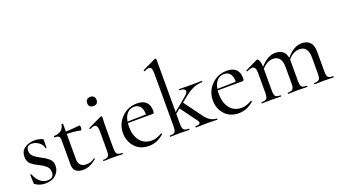

<svg xmlns="http://www.w3.org/2000/svg" viewBox="-61 -1242 3126 1771"><g transform="rotate(-20 1502.0 -356.5)"><path d="M104 -327Q104 -309 110.5 -294.5Q117 -280 132 -267.5Q147 -255 158.5 -248Q170 -241 192 -229Q219 -215 230.5 -208Q242 -201 260.5 -186Q279 -171 287 -153Q295 -135 295 -112Q295 -61 257 -25Q219 11 152 11Q98 11 55 -19Q49 -22 49 -30L47 -112Q47 -115 52 -115.5Q57 -116 58 -113Q77 -64 109 -36.5Q141 -9 181 -9Q212 -9 228 -24Q244 -39 243 -69Q242 -89 235 -104.5Q228 -120 212.5 -132.5Q197 -145 185.5 -152Q174 -159 152 -170Q127 -182 115 -189.5Q103 -197 85.5 -211Q68 -225 60.5 -243.5Q53 -262 53 -286Q53 -341 93.5 -369.5Q134 -398 191 -398Q231 -398 266 -383Q275 -379 275 -372Q275 -362 274 -336.5Q273 -311 273 -296Q273 -294 267 -294Q261 -294 261 -296Q261 -327 227.5 -352.5Q194 -378 156 -378Q104 -378 104 -327Z M650 -54Q652 -55 654.5 -53.5Q657 -52 657.5 -49Q658 -46 656 -44Q587 12 525 12Q428 12 428 -72V-305Q428 -340 418.5 -350Q409 -360 376 -360Q373 -360 373 -367Q373 -374 376 -374Q464 -376 477 -451Q478 -454 485 -454Q492 -454 492 -451V-375Q542 -376 629 -385Q636 -385 636 -362Q636 -356 634.5 -350Q633 -344 630.5 -340.5Q628 -337 626 -337Q570 -350 492 -352V-106Q492 -26 569 -26Q615 -26 650 -54Z M813 -509Q766 -509 766 -555Q766 -575 778.5 -587Q791 -599 813 -599Q834 -599 846 -587Q858 -575 858 -555Q858 -509 813 -509ZM727 0Q724 0 724 -6Q724 -12 727 -12Q764 -12 776 -25.5Q788 -39 788 -81V-267Q788 -334 756 -334Q739 -334 712 -320Q710 -319 707.5 -321.5Q705 -324 705 -327.5Q705 -331 707 -332L840 -395L844 -396Q847 -396 850.5 -392.5Q854 -389 854 -386Q854 -382 853 -366Q852 -350 851.5 -323.5Q851 -297 851 -268V-81Q851 -39 863 -25.5Q875 -12 913 -12Q916 -12 916 -6Q916 0 913 0Q902 0 870.5 -1Q839 -2 820 -2Q800 -2 769 -1Q738 0 727 0Z M1310 -58Q1312 -60 1316 -55.5Q1320 -51 1317 -48Q1250 12 1169 12Q1082 12 1032 -44.5Q982 -101 982 -181Q982 -270 1044 -332.5Q1106 -395 1196 -395Q1254 -395 1284.5 -365.5Q1315 -336 1315 -280Q1315 -254 1303 -254L1056 -253Q1054 -231 1054 -219Q1054 -132 1095 -79Q1136 -26 1211 -26Q1257 -26 1310 -58ZM1162 -375Q1120 -375 1093 -346.5Q1066 -318 1058 -267L1240 -271Q1241 -322 1220 -348.5Q1199 -375 1162 -375Z M1842 -12Q1844 -12 1844 -6Q1844 0 1842 0Q1831 0 1799.5 -1Q1768 -2 1749 -2Q1721 -2 1683 -1Q1645 0 1632 0Q1630 0 1630 -6Q1630 -12 1632 -12Q1699 -12 1670 -53L1550 -217L1505 -181V-81Q1505 -39 1517 -25.5Q1529 -12 1567 -12Q1570 -12 1570 -6Q1570 0 1567 0Q1556 0 1524.5 -1Q1493 -2 1474 -2Q1454 -2 1423 -1Q1392 0 1381 0Q1378 0 1378 -6Q1378 -12 1381 -12Q1418 -12 1430 -25.5Q1442 -39 1442 -81V-596Q1442 -632 1435.5 -648Q1429 -664 1411 -664Q1397 -664 1366 -650Q1364 -649 1361.5 -651.5Q1359 -654 1359 -657.5Q1359 -661 1361 -662L1490 -724Q1493 -725 1495 -725Q1498 -725 1501.5 -722Q1505 -719 1505 -716V-198L1632 -303Q1669 -333 1662 -353.5Q1655 -374 1609 -374Q1606 -374 1606 -380Q1606 -386 1609 -386Q1623 -386 1658.5 -385Q1694 -384 1725 -384Q1753 -384 1786 -385Q1819 -386 1830 -386Q1832 -386 1832 -380Q1832 -374 1830 -374Q1743 -374 1653 -300L1599 -256L1727 -81Q1778 -12 1842 -12Z M2192 -58Q2194 -60 2198 -55.5Q2202 -51 2199 -48Q2132 12 2051 12Q1964 12 1914 -44.5Q1864 -101 1864 -181Q1864 -270 1926 -332.5Q1988 -395 2078 -395Q2136 -395 2166.5 -365.5Q2197 -336 2197 -280Q2197 -254 2185 -254L1938 -253Q1936 -231 1936 -219Q1936 -132 1977 -79Q2018 -26 2093 -26Q2139 -26 2192 -58ZM2044 -375Q2002 -375 1975 -346.5Q1948 -318 1940 -267L2122 -271Q2123 -322 2102 -348.5Q2081 -375 2044 -375Z M2983 -12Q2986 -12 2986 -6Q2986 0 2983 0Q2972 0 2941 -1Q2910 -2 2890 -2Q2871 -2 2839.5 -1Q2808 0 2797 0Q2795 0 2795 -6Q2795 -12 2797 -12Q2835 -12 2847 -25.5Q2859 -39 2859 -81V-238Q2859 -352 2775 -352Q2714 -352 2663 -293V-278V-81Q2663 -39 2674.5 -25.5Q2686 -12 2724 -12Q2727 -12 2727 -6Q2727 0 2724 0Q2714 0 2682 -1Q2650 -2 2631 -2Q2612 -2 2581 -1Q2550 0 2539 0Q2536 0 2536 -6Q2536 -12 2539 -12Q2576 -12 2588 -25.5Q2600 -39 2600 -81V-238Q2600 -352 2516 -352Q2458 -352 2406 -295V-81Q2406 -39 2417.5 -25.5Q2429 -12 2467 -12Q2470 -12 2470 -6Q2470 0 2467 0Q2456 0 2424.5 -1Q2393 -2 2374 -2Q2355 -2 2323.5 -1Q2292 0 2281 0Q2279 0 2279 -6Q2279 -12 2281 -12Q2319 -12 2331 -25.5Q2343 -39 2343 -81V-277Q2343 -340 2308 -340Q2290 -340 2255 -325Q2252 -324 2250 -326.5Q2248 -329 2248 -332Q2248 -335 2250 -336L2370 -394Q2376 -396 2376 -396Q2382 -396 2388.5 -387Q2395 -378 2400.5 -358.5Q2406 -339 2406 -314Q2477 -397 2553 -397Q2646 -397 2661 -309Q2734 -397 2812 -397Q2922 -397 2922 -274V-81Q2922 -39 2933.5 -25.5Q2945 -12 2983 -12Z"/></g></svg>

Font: Cormorant Garamond Book
Style: Regular
Weight: 500
Designer: Christian Thalmann (Catharsis Fonts)
Version: Version 1.000;PS 002.000;hotconv 1.0.88;makeotf.lib2.5.64775